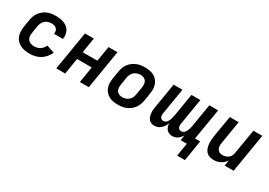

<svg xmlns="http://www.w3.org/2000/svg" viewBox="8 -1296 3135 2239"><g transform="rotate(30 1575.0 -176.0)"><path d="M269 8Q235 8 203 2.5Q171 -3 143.5 -16.5Q116 -30 94.5 -53Q73 -76 62.5 -105Q52 -134 51 -167Q50 -200 55 -233L72 -333Q76 -360 86 -387Q96 -414 113.5 -437.5Q131 -461 154.5 -479.5Q178 -498 205 -509Q232 -520 259.5 -524Q287 -528 314 -528Q343 -528 370.5 -524.5Q398 -521 423.5 -511.5Q449 -502 470 -486Q491 -470 504 -447Q517 -424 521.5 -396.5Q526 -369 521 -341L520 -336H401L402 -338Q405 -358 400 -376Q395 -394 382.5 -406Q370 -418 351.5 -422.5Q333 -427 314 -427Q292 -427 269.5 -420Q247 -413 229.5 -397Q212 -381 202.5 -359.5Q193 -338 189 -317L173 -217Q168 -192 171 -168.5Q174 -145 187.5 -127Q201 -109 223 -101Q245 -93 269 -93Q289 -93 309.5 -97.5Q330 -102 348 -113.5Q366 -125 380 -142Q394 -159 403 -179L508 -143Q493 -109 468 -79Q443 -49 410 -29Q377 -9 340.5 -0.5Q304 8 269 8Z M625 0 711 -520H831L797 -317H995L1029 -520H1149L1063 0H943L978 -216H780L745 0Z M1456 8Q1424 8 1392.5 2.5Q1361 -3 1335 -17.5Q1309 -32 1289.5 -55.5Q1270 -79 1260 -108Q1250 -137 1250 -169Q1250 -201 1255 -233L1272 -333Q1276 -360 1286 -387Q1296 -414 1314 -438Q1332 -462 1356 -480Q1380 -498 1407 -509Q1434 -520 1461.5 -524Q1489 -528 1517 -528Q1549 -528 1580.5 -522.5Q1612 -517 1638.5 -502.5Q1665 -488 1684.5 -464.5Q1704 -441 1713.5 -412Q1723 -383 1723.5 -351Q1724 -319 1718 -287L1702 -187Q1697 -160 1687 -133Q1677 -106 1659 -82Q1641 -58 1617 -40Q1593 -22 1566.5 -11Q1540 0 1512 4Q1484 8 1456 8ZM1458 -93Q1480 -93 1502 -100Q1524 -107 1542.5 -122.5Q1561 -138 1571 -159.5Q1581 -181 1584 -203L1601 -303Q1605 -327 1603.5 -350Q1602 -373 1591 -391Q1580 -409 1559.5 -418Q1539 -427 1515 -427Q1493 -427 1471 -420Q1449 -413 1431 -397.5Q1413 -382 1403 -360.5Q1393 -339 1389 -317L1373 -217Q1369 -193 1370 -170Q1371 -147 1382 -129Q1393 -111 1413.5 -102Q1434 -93 1458 -93Z M2354 176 2383 0H2300L2311 -71Q2302 -55 2289 -40Q2276 -25 2260 -13.5Q2244 -2 2225.5 3Q2207 8 2188 8Q2166 8 2146.5 0Q2127 -8 2113.5 -23.5Q2100 -39 2093.5 -59Q2087 -79 2085 -101Q2076 -80 2063 -60Q2050 -40 2032.5 -24Q2015 -8 1992.5 0Q1970 8 1948 8Q1926 8 1906 0Q1886 -8 1873 -23.5Q1860 -39 1853.5 -59Q1847 -79 1845 -100.5Q1843 -122 1844.5 -144Q1846 -166 1850 -188L1905 -520H2024L1966 -169Q1963 -155 1964 -141.5Q1965 -128 1970.5 -117Q1976 -106 1987.5 -99.5Q1999 -93 2012 -93Q2024 -93 2036 -99Q2048 -105 2056.5 -115Q2065 -125 2071 -136.5Q2077 -148 2081 -160Q2085 -172 2088 -184Q2091 -196 2093 -208L2145 -520H2265L2207 -169Q2204 -155 2204.5 -141.5Q2205 -128 2210.5 -117Q2216 -106 2227.5 -99.5Q2239 -93 2253 -93Q2265 -93 2277 -99Q2289 -105 2297.5 -115Q2306 -125 2311.5 -136.5Q2317 -148 2321.5 -160Q2326 -172 2329 -184Q2332 -196 2334 -208L2386 -520H2505L2435 -101H2504L2459 176Z M2744 8Q2716 8 2690.5 -0.5Q2665 -9 2647.5 -27.5Q2630 -46 2621 -71Q2612 -96 2609 -123Q2606 -150 2607.5 -177.5Q2609 -205 2613 -233L2661 -520H2781L2731 -217Q2728 -202 2727 -187Q2726 -172 2728.5 -157.5Q2731 -143 2737.5 -130.5Q2744 -118 2754.5 -109Q2765 -100 2779 -96.5Q2793 -93 2808 -93Q2828 -93 2848.5 -99Q2869 -105 2886 -118.5Q2903 -132 2912 -151Q2921 -170 2924 -190L2979 -520H3099L3013 0H2893L2905 -77Q2892 -57 2874 -40Q2856 -23 2834.5 -12Q2813 -1 2790 3.5Q2767 8 2744 8Z"/></g></svg>

Font: Iosevka Aile
Style: Bold Italic
Weight: 700
Italic angle: -9°
Designer: Belleve Invis
Foundry: Belleve Invis
Version: Version 28.0.1; ttfautohint (v1.8.4)